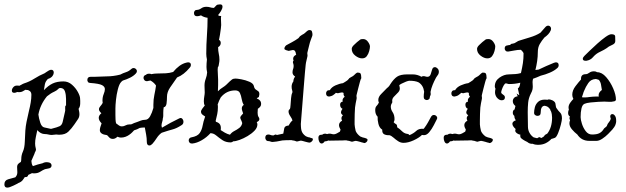

<svg xmlns="http://www.w3.org/2000/svg" viewBox="-34 -644 2853 875"><path d="M27 202Q23 203 15 207Q7 211 -1 211Q-14 211 -14 196Q-14 178 3.5 173Q21 168 36 164Q42 157 43.5 151.5Q45 146 45 141Q45 136 44.5 130.5Q44 125 44 118Q44 108 49 103Q54 98 58 96L61 94Q63 89 63 80Q63 63 70.5 46.5Q78 30 79 2Q80 -29 81.5 -49Q83 -69 87 -89Q91 -109 98 -139Q103 -159 106 -177Q109 -195 109 -212Q109 -223 102.5 -228.5Q96 -234 89 -234Q84 -234 82 -235L75 -231Q65 -224 54 -224H48L45 -225Q37 -221 31 -221Q20 -221 20 -231Q20 -239 26.5 -246.5Q33 -254 43 -254Q51 -254 54 -253Q59 -255 64.5 -258.5Q70 -262 76 -264Q101 -272 123 -286Q145 -300 169 -310Q174 -313 178.5 -316.5Q183 -320 189 -323Q195 -326 199 -326Q211 -326 211 -313Q211 -306 205.5 -298Q200 -290 187 -285H185Q173 -273 170.5 -260Q168 -247 166 -233Q186 -254 206 -263.5Q226 -273 255 -273Q277 -273 294 -258Q311 -243 321 -224.5Q331 -206 331 -195Q332 -185 331.5 -171Q331 -157 324 -148L325 -144Q328 -132 328 -124Q328 -111 322 -102Q316 -93 305 -77Q292 -58 277.5 -44Q263 -30 236 -30Q228 -30 225 -31H222Q217 -31 212 -30Q207 -29 202 -29Q194 -29 186.5 -31Q179 -33 171 -33Q151 -33 136 -51Q133 -36 129.5 -20.5Q126 -5 126 10Q126 21 129 32Q129 33 129.5 34Q130 35 130 36Q130 42 127 47Q124 52 123 57L109 89Q109 93 110.5 100.5Q112 108 116 113Q127 109 138.5 105.5Q150 102 160 100Q172 93 187 96Q194 97 197.5 101Q201 105 201 110Q201 122 186 124L171 127Q161 131 149.5 138.5Q138 146 122 146Q115 146 112 145Q108 147 103.5 149Q99 151 95 153Q92 165 79 163L75 169Q69 179 62.5 183.5Q56 188 50 190Q42 195 27 202ZM200 -57Q228 -64 238 -69Q248 -74 251.5 -88Q255 -102 262 -134Q264 -139 263 -150Q262 -161 266 -163L267 -164Q267 -174 267 -193Q267 -212 262 -227.5Q257 -243 241 -243Q237 -243 234 -241L231 -238Q224 -231 213 -226Q197 -219 180 -205Q149 -167 141 -122Q143 -105 149.5 -85Q156 -65 169 -63Q171 -63 185 -59.5Q199 -56 200 -57Z M660 12Q653 19 647 19Q635 19 635 2Q635 -14 632 -30.5Q629 -47 626 -63Q619 -63 613.5 -62.5Q608 -62 603 -61Q591 -54 577 -50Q573 -46 568.5 -41Q564 -36 554 -29Q547 -24 537.5 -20.5Q528 -17 517 -17Q513 -17 509.5 -18Q506 -19 504 -20L502 -21L500 -20Q496 -16 491 -13.5Q486 -11 480 -11Q471 -11 465 -16.5Q459 -22 454 -28Q421 -32 421 -51Q421 -61 429 -82Q416 -95 416 -107Q416 -118 428 -128Q417 -138 417 -146Q417 -153 423 -159.5Q429 -166 434 -175Q433 -179 433 -185Q433 -202 438.5 -215Q444 -228 444 -238Q444 -249 431 -256Q418 -263 377 -266Q370 -266 367 -270.5Q364 -275 364 -279Q364 -294 379 -294H397Q414 -294 426 -295Q438 -296 454 -296Q482 -296 514 -304Q527 -311 540 -315Q553 -319 565 -330Q569 -334 575 -334Q581 -334 585.5 -329.5Q590 -325 590 -320Q590 -314 585 -309Q575 -298 559 -290Q543 -282 526 -277Q521 -274 517 -269Q509 -260 503 -236.5Q497 -213 494.5 -188.5Q492 -164 492 -150V-120Q492 -110 492.5 -100Q493 -90 495 -82L507 -73Q513 -68 521 -68Q530 -68 538 -72.5Q546 -77 556 -77Q558 -77 561 -77Q564 -77 566 -78Q575 -83 591 -88Q599 -91 608 -94.5Q617 -98 627 -98Q641 -98 650 -114Q659 -130 665 -152V-166Q665 -191 669.5 -211.5Q674 -232 677 -254Q669 -267 652 -277Q648 -276 645.5 -276Q643 -276 641 -275Q640 -275 639 -274.5Q638 -274 636 -274Q628 -274 624 -279Q620 -284 620 -289Q620 -300 631 -303Q636 -308 644 -308Q646 -308 649 -308Q652 -308 655 -306Q669 -309 683 -309Q704 -309 721.5 -310Q739 -311 755 -316Q768 -332 783.5 -343.5Q799 -355 817 -359Q819 -359 820.5 -359.5Q822 -360 823 -360Q836 -360 836 -348Q836 -341 831 -336Q804 -303 773 -291Q755 -266 741 -245Q727 -224 727 -203Q727 -188 725 -172.5Q723 -157 712 -155Q711 -149 710.5 -142.5Q710 -136 710 -130Q710 -123 710 -116.5Q710 -110 708 -104Q708 -97 705 -88Q702 -79 702 -71Q702 -68 704 -62Q724 -74 743.5 -84.5Q763 -95 782 -104Q791 -109 796.5 -103Q802 -97 802 -89Q802 -79 794 -74Q771 -59 753.5 -54.5Q736 -50 703 -39Q690 -30 680 -14.5Q670 1 660 12Z M843 10H840Q833 10 829.5 5.5Q826 1 826 -4Q826 -9 829 -13Q832 -17 838 -18Q866 -23 876 -37.5Q886 -52 889.5 -71.5Q893 -91 900 -110L901 -113L895 -117Q890 -120 886 -124Q882 -128 882 -135Q882 -141 888.5 -149.5Q895 -158 899 -163V-164Q895 -169 895 -182Q895 -193 897 -204.5Q899 -216 899 -223Q899 -230 898.5 -237.5Q898 -245 898 -254Q898 -270 903.5 -284.5Q909 -299 910 -314Q907 -328 907 -339Q907 -347 907.5 -355.5Q908 -364 909 -373Q906 -387 906 -399Q906 -440 909 -482Q912 -524 912 -563Q895 -565 882 -574Q872 -570 864 -570Q850 -570 850 -585Q850 -590 853.5 -594.5Q857 -599 864 -599Q873 -599 883 -606Q893 -613 906 -613Q917 -613 924 -610.5Q931 -608 941 -608Q948 -615 952 -619.5Q956 -624 969 -624Q980 -624 980 -614Q980 -605 973 -593.5Q966 -582 961 -577Q961 -576 961.5 -575Q962 -574 962 -572L974 -571Q973 -567 973 -564Q973 -561 973 -557Q973 -550 973.5 -543.5Q974 -537 974 -530Q974 -527 972.5 -514Q971 -501 968.5 -486Q966 -471 964 -462L966 -461Q972 -457 972 -448Q972 -436 960 -429Q960 -412 963 -399Q966 -386 966 -372Q966 -368 965.5 -363.5Q965 -359 964 -354L963 -348Q963 -342 959 -338Q959 -336 958.5 -333Q958 -330 958 -326Q958 -316 959 -303Q960 -290 960 -282Q960 -270 960 -256Q960 -242 959 -228Q970 -239 982.5 -246.5Q995 -254 1013 -273Q1017 -277 1023 -281.5Q1029 -286 1039 -286Q1047 -286 1066 -282.5Q1085 -279 1102.5 -271.5Q1120 -264 1123 -252Q1125 -241 1131 -236.5Q1137 -232 1142.5 -228.5Q1148 -225 1148 -215Q1148 -213 1147.5 -210.5Q1147 -208 1146 -205V-202Q1143 -201 1140.5 -199Q1138 -197 1136 -196L1137 -195Q1145 -192 1150.5 -186Q1156 -180 1156 -170Q1156 -163 1152 -158Q1148 -153 1142 -149L1141 -148Q1141 -144 1140.5 -139.5Q1140 -135 1140 -130Q1140 -125 1141 -119.5Q1142 -114 1145 -110Q1148 -106 1148 -101Q1148 -93 1137 -88H1136Q1139 -82 1139 -77Q1139 -62 1126 -48.5Q1113 -35 1094.5 -24Q1076 -13 1058 -6.5Q1040 0 1029 0Q1024 5 1017 5Q995 5 979.5 -5.5Q964 -16 951.5 -26.5Q939 -37 925 -37Q908 -18 885.5 -5Q863 8 843 10ZM1014 -30Q1022 -41 1034 -47Q1046 -53 1056.5 -61Q1067 -69 1070 -83Q1067 -93 1064 -98.5Q1061 -104 1061 -108Q1061 -114 1074 -127Q1072 -133 1070 -139Q1068 -145 1068 -150Q1068 -160 1077 -166Q1070 -177 1067.5 -192.5Q1065 -208 1059.5 -220Q1054 -232 1038 -232Q998 -232 972 -200Q968 -193 964.5 -185Q961 -177 958 -168Q959 -164 959 -161Q959 -158 959 -154Q959 -139 956 -124Q953 -109 949 -94V-93L950 -89Q964 -85 969 -76Q974 -67 972 -53V-51Q979 -46 990.5 -39.5Q1002 -33 1014 -30Z M1376 6Q1375 6 1373.5 5.5Q1372 5 1370 5L1358 2Q1351 0 1345.5 -1.5Q1340 -3 1338 -3Q1334 -3 1328 -1Q1322 1 1319 1Q1318 1 1316 0Q1314 -1 1313 -1Q1310 -2 1307 -3Q1304 -4 1300 -4Q1295 -6 1288 -5.5Q1281 -5 1278 -5Q1277 -5 1269.5 -5Q1262 -5 1253 -4Q1240 -1 1226.5 1Q1213 3 1208 3Q1203 3 1198.5 1Q1194 -1 1189 -1Q1182 -1 1178.5 -6Q1175 -11 1175 -16Q1175 -31 1189 -31Q1194 -31 1199 -29Q1204 -27 1208 -27H1213Q1216 -29 1218.5 -30Q1221 -31 1221 -31Q1223 -31 1229 -29Q1237 -31 1245 -32.5Q1253 -34 1257 -35Q1259 -48 1261.5 -59.5Q1264 -71 1282 -72V-73L1285 -78Q1287 -82 1290.5 -86.5Q1294 -91 1299 -95Q1297 -103 1289 -114.5Q1281 -126 1281 -136Q1281 -143 1287 -147Q1289 -149 1290 -164Q1291 -179 1292.5 -196.5Q1294 -214 1298 -221Q1300 -225 1297.5 -232.5Q1295 -240 1295 -249Q1295 -262 1303 -273Q1303 -285 1311 -295Q1299 -303 1299 -314Q1299 -322 1302 -331Q1302 -330 1302.5 -331Q1303 -332 1304 -339Q1305 -348 1302 -355.5Q1299 -363 1304 -368Q1303 -370 1302.5 -372Q1302 -374 1302 -376Q1302 -387 1313 -393L1316 -395Q1316 -396 1315.5 -396Q1315 -396 1315 -397Q1314 -405 1311 -410.5Q1308 -416 1300 -416Q1298 -416 1290 -414Q1284 -412 1282 -412Q1280 -412 1271 -415Q1262 -418 1262 -422Q1262 -427 1265 -431.5Q1268 -436 1271 -438Q1282 -444 1297 -452Q1312 -460 1326 -470L1331 -476L1333 -479Q1334 -479 1334 -479.5Q1334 -480 1335 -480L1342 -485L1351 -490Q1352 -491 1353.5 -492Q1355 -493 1356 -494Q1360 -498 1365.5 -502.5Q1371 -507 1375 -507Q1385 -507 1387 -502Q1389 -497 1390 -489Q1390 -482 1389 -480L1383 -464Q1378 -451 1374.5 -435.5Q1371 -420 1367 -405Q1366 -401 1367 -396Q1368 -391 1367 -387Q1365 -377 1362.5 -367.5Q1360 -358 1359 -348Q1358 -340 1355.5 -311Q1353 -282 1350 -243.5Q1347 -205 1344 -168Q1341 -131 1339 -105.5Q1337 -80 1337 -79Q1337 -76 1337.5 -66Q1338 -56 1340 -49Q1344 -34 1360 -23Q1362 -22 1365 -21Q1368 -20 1370 -19Q1372 -18 1375 -18Q1378 -18 1381 -16Q1385 -15 1388.5 -14Q1392 -13 1392 -9Q1392 -4 1386.5 1Q1381 6 1376 6Z M1616 -378Q1601 -378 1585 -390.5Q1569 -403 1569 -421Q1569 -429 1578 -438Q1587 -447 1593 -452L1607 -463Q1609 -465 1613.5 -465.5Q1618 -466 1621 -466Q1634 -466 1643 -453.5Q1652 -441 1652 -432Q1652 -424 1648.5 -411Q1645 -398 1637.5 -388Q1630 -378 1616 -378ZM1626 8Q1626 8 1620 6Q1618 6 1615 5Q1612 4 1609 3Q1602 1 1596 -0.5Q1590 -2 1588 -2Q1584 -2 1578 0Q1572 2 1570 2Q1569 2 1566.5 1Q1564 0 1563 0Q1560 -1 1557 -2Q1554 -3 1550 -3Q1545 -5 1538 -4.5Q1531 -4 1528 -4L1467 -3Q1464 -3 1463 -4Q1455 0 1449 0H1446Q1439 10 1432 10Q1425 10 1421 2Q1417 -6 1417 -16Q1417 -30 1431 -30H1434Q1440 -35 1448 -35Q1451 -35 1457 -33Q1463 -35 1467 -35Q1473 -35 1477.5 -33.5Q1482 -32 1488 -32Q1493 -32 1501 -36Q1509 -40 1515 -44L1518 -53Q1511 -65 1511 -74Q1511 -86 1525 -94Q1522 -100 1522 -105Q1522 -112 1529 -119Q1520 -124 1520 -132Q1520 -137 1524 -144Q1526 -146 1527 -148Q1516 -153 1516 -167Q1516 -179 1528 -181Q1528 -183 1527.5 -184Q1527 -185 1527 -186Q1527 -192 1530 -196Q1533 -200 1537 -203Q1530 -211 1532 -220Q1528 -224 1519 -222Q1518 -222 1517 -221.5Q1516 -221 1514 -221Q1508 -219 1506 -219L1496 -221Q1494 -219 1494 -218Q1483 -208 1474.5 -206Q1466 -204 1466 -204Q1452 -204 1452 -219Q1452 -224 1455.5 -228.5Q1459 -233 1466 -233H1469Q1477 -247 1495 -255Q1513 -263 1529 -265Q1534 -268 1539 -271Q1544 -274 1548 -277Q1550 -278 1551.5 -280Q1553 -282 1554 -283L1556 -285Q1557 -286 1557 -286.5Q1557 -287 1557 -287L1565 -292L1574 -297Q1575 -297 1579 -301Q1582 -304 1587.5 -309Q1593 -314 1597 -313Q1607 -313 1609.5 -308Q1612 -303 1612 -295Q1613 -288 1612 -286Q1611 -285 1609.5 -281.5Q1608 -278 1606 -270Q1602 -257 1598.5 -241.5Q1595 -226 1591 -211Q1590 -207 1591 -202.5Q1592 -198 1591 -193Q1589 -183 1587 -173.5Q1585 -164 1584 -154Q1583 -142 1582.5 -124.5Q1582 -107 1582 -93.5Q1582 -80 1582 -77Q1582 -74 1583.5 -64Q1585 -54 1587 -47Q1593 -33 1608 -22Q1610 -21 1613 -20Q1616 -19 1618 -18L1630 -15Q1634 -14 1637.5 -12Q1641 -10 1641 -7V-6Q1641 -1 1636 3.5Q1631 8 1626 8Z M1805 7Q1792 7 1780.5 -0.5Q1769 -8 1759 -17Q1749 -26 1740 -28Q1727 -27 1717 -32Q1707 -37 1708 -53Q1695 -61 1690.5 -79.5Q1686 -98 1687 -112Q1676 -123 1676 -142Q1676 -155 1682 -161Q1688 -167 1693 -177L1692 -178Q1690 -184 1690 -188Q1690 -203 1704 -216.5Q1718 -230 1730 -243Q1733 -246 1735 -247Q1741 -253 1744 -259Q1760 -284 1775.5 -294.5Q1791 -305 1822 -305H1847Q1868 -305 1887 -294Q1890 -297 1896 -297Q1901 -297 1905 -295.5Q1909 -294 1914 -294Q1925 -294 1929 -306.5Q1933 -319 1935 -326Q1938 -338 1948 -338Q1954 -338 1960 -332Q1966 -326 1966 -317Q1966 -307 1959 -299L1953 -290L1951 -286Q1944 -273 1937.5 -257Q1931 -241 1928 -225L1929 -215Q1929 -212 1928 -210Q1927 -208 1926 -206L1925 -202Q1925 -195 1920.5 -191.5Q1916 -188 1911 -188Q1906 -188 1901.5 -191.5Q1897 -195 1897 -202Q1897 -208 1897.5 -214Q1898 -220 1899 -226Q1895 -256 1873 -269Q1858 -276 1832 -276Q1827 -276 1816.5 -272Q1806 -268 1796.5 -263Q1787 -258 1786 -256Q1786 -256 1785.5 -255.5Q1785 -255 1786 -253L1787 -249Q1791 -234 1781 -223.5Q1771 -213 1761 -203Q1751 -193 1754 -178Q1747 -167 1747 -158Q1747 -145 1755.5 -132.5Q1764 -120 1764 -100Q1764 -96 1763 -93.5Q1762 -91 1761 -89L1760 -87Q1765 -81 1770.5 -78.5Q1776 -76 1776 -65V-64Q1787 -57 1797.5 -46.5Q1808 -36 1821 -34Q1828 -34 1832 -28Q1851 -36 1863 -47.5Q1875 -59 1897 -57L1900 -61Q1909 -73 1916 -85.5Q1923 -98 1930 -111Q1935 -120 1943 -120Q1951 -120 1956 -113.5Q1961 -107 1956 -99Q1952 -91 1943 -73.5Q1934 -56 1922.5 -42Q1911 -28 1898 -28Q1892 -28 1889 -29Q1876 -16 1851 -4.5Q1826 7 1805 7Z M2187 -378Q2172 -378 2156 -390.5Q2140 -403 2140 -421Q2140 -429 2149 -438Q2158 -447 2164 -452L2178 -463Q2180 -465 2184.5 -465.5Q2189 -466 2192 -466Q2205 -466 2214 -453.5Q2223 -441 2223 -432Q2223 -424 2219.5 -411Q2216 -398 2208.5 -388Q2201 -378 2187 -378ZM2197 8Q2197 8 2191 6Q2189 6 2186 5Q2183 4 2180 3Q2173 1 2167 -0.5Q2161 -2 2159 -2Q2155 -2 2149 0Q2143 2 2141 2Q2140 2 2137.5 1Q2135 0 2134 0Q2131 -1 2128 -2Q2125 -3 2121 -3Q2116 -5 2109 -4.5Q2102 -4 2099 -4L2038 -3Q2035 -3 2034 -4Q2026 0 2020 0H2017Q2010 10 2003 10Q1996 10 1992 2Q1988 -6 1988 -16Q1988 -30 2002 -30H2005Q2011 -35 2019 -35Q2022 -35 2028 -33Q2034 -35 2038 -35Q2044 -35 2048.5 -33.5Q2053 -32 2059 -32Q2064 -32 2072 -36Q2080 -40 2086 -44L2089 -53Q2082 -65 2082 -74Q2082 -86 2096 -94Q2093 -100 2093 -105Q2093 -112 2100 -119Q2091 -124 2091 -132Q2091 -137 2095 -144Q2097 -146 2098 -148Q2087 -153 2087 -167Q2087 -179 2099 -181Q2099 -183 2098.5 -184Q2098 -185 2098 -186Q2098 -192 2101 -196Q2104 -200 2108 -203Q2101 -211 2103 -220Q2099 -224 2090 -222Q2089 -222 2088 -221.5Q2087 -221 2085 -221Q2079 -219 2077 -219L2067 -221Q2065 -219 2065 -218Q2054 -208 2045.5 -206Q2037 -204 2037 -204Q2023 -204 2023 -219Q2023 -224 2026.5 -228.5Q2030 -233 2037 -233H2040Q2048 -247 2066 -255Q2084 -263 2100 -265Q2105 -268 2110 -271Q2115 -274 2119 -277Q2121 -278 2122.5 -280Q2124 -282 2125 -283L2127 -285Q2128 -286 2128 -286.5Q2128 -287 2128 -287L2136 -292L2145 -297Q2146 -297 2150 -301Q2153 -304 2158.5 -309Q2164 -314 2168 -313Q2178 -313 2180.5 -308Q2183 -303 2183 -295Q2184 -288 2183 -286Q2182 -285 2180.5 -281.5Q2179 -278 2177 -270Q2173 -257 2169.5 -241.5Q2166 -226 2162 -211Q2161 -207 2162 -202.5Q2163 -198 2162 -193Q2160 -183 2158 -173.5Q2156 -164 2155 -154Q2154 -142 2153.5 -124.5Q2153 -107 2153 -93.5Q2153 -80 2153 -77Q2153 -74 2154.5 -64Q2156 -54 2158 -47Q2164 -33 2179 -22Q2181 -21 2184 -20Q2187 -19 2189 -18L2201 -15Q2205 -14 2208.5 -12Q2212 -10 2212 -7V-6Q2212 -1 2207 3.5Q2202 8 2197 8Z M2416 16Q2404 16 2392 11Q2389 12 2386 11Q2377 10 2369 3Q2358 -2 2349 -8Q2340 -14 2338 -18Q2337 -21 2337 -24Q2337 -27 2337 -28L2338 -30Q2327 -32 2319 -39Q2311 -46 2316 -56Q2310 -61 2305.5 -67.5Q2301 -74 2301 -80Q2301 -90 2317 -96Q2310 -104 2310 -116Q2303 -121 2303 -130Q2303 -142 2311 -145Q2312 -148 2313 -152.5Q2314 -157 2315 -161Q2303 -170 2303 -183Q2303 -191 2308.5 -197.5Q2314 -204 2325 -205Q2324 -208 2323 -211.5Q2322 -215 2320 -218Q2321 -218 2327.5 -213Q2334 -208 2332 -213L2326 -241Q2335 -246 2337 -267Q2313 -261 2287 -261Q2282 -261 2278.5 -262.5Q2275 -264 2271 -264Q2267 -264 2262 -255.5Q2257 -247 2253.5 -237Q2250 -227 2250 -223Q2250 -219 2254.5 -216Q2259 -213 2261 -211Q2267 -207 2267 -200Q2267 -187 2252 -187Q2240 -187 2229 -201Q2222 -212 2222 -223Q2222 -227 2222.5 -231Q2223 -235 2224 -239V-240Q2221 -245 2221 -250Q2221 -275 2242 -290Q2263 -305 2285 -305Q2305 -306 2315 -306.5Q2325 -307 2340 -311L2341 -315Q2346 -337 2349 -356.5Q2352 -376 2352 -401Q2351 -405 2347 -409.5Q2343 -414 2340 -417Q2325 -417 2310.5 -414Q2296 -411 2282 -409H2279Q2273 -409 2269.5 -413.5Q2266 -418 2266 -423Q2266 -436 2278 -437Q2286 -439 2291 -439Q2294 -445 2302 -445Q2311 -446 2319 -452Q2327 -458 2336 -460Q2351 -465 2380 -473.5Q2409 -482 2429 -495L2451 -520Q2457 -527 2464 -527Q2471 -527 2475 -521Q2479 -515 2476 -506Q2472 -496 2464.5 -488Q2457 -480 2447 -473Q2435 -459 2426 -443.5Q2417 -428 2417 -407Q2417 -386 2414 -365.5Q2411 -345 2406 -325Q2410 -326 2413.5 -326Q2417 -326 2421 -327Q2438 -335 2455.5 -343Q2473 -351 2491 -358Q2497 -360 2499 -360Q2512 -360 2512 -347Q2512 -339 2506 -334Q2493 -322 2472 -313Q2451 -304 2430 -299Q2421 -295 2412.5 -291.5Q2404 -288 2395 -285V-284Q2394 -280 2393.5 -276.5Q2393 -273 2393 -270Q2393 -265 2393.5 -260Q2394 -255 2394 -250Q2394 -243 2392.5 -235.5Q2391 -228 2385 -217Q2375 -197 2373 -176.5Q2371 -156 2371 -133Q2371 -116 2371.5 -99Q2372 -82 2372 -67Q2372 -51 2379.5 -38Q2387 -25 2398 -18L2414 -14Q2421 -19 2425 -19L2433 -15Q2445 -21 2447 -25.5Q2449 -30 2460 -35Q2482 -63 2482 -108Q2482 -124 2477 -137Q2474 -140 2474 -144Q2466 -157 2456 -160Q2454 -161 2452 -161Q2451 -161 2450.5 -161.5Q2450 -162 2449 -162Q2430 -162 2430 -130Q2430 -116 2415 -116Q2410 -116 2405 -119.5Q2400 -123 2400 -130Q2400 -141 2403.5 -155Q2407 -169 2418 -179.5Q2429 -190 2449 -190Q2457 -190 2460 -189Q2464 -191 2468 -191Q2473 -191 2483 -187Q2495 -181 2497 -173Q2499 -165 2500 -155Q2502 -151 2503 -150Q2511 -138 2519 -130.5Q2527 -123 2527 -104Q2527 -96 2522 -76Q2517 -56 2509.5 -37.5Q2502 -19 2495 -16Q2491 -14 2486.5 -13Q2482 -12 2479 -11Q2468 1 2453 8.5Q2438 16 2418 16Z M2652 -2Q2616 -2 2597 -31Q2584 -41 2572.5 -54.5Q2561 -68 2561 -82Q2561 -89 2564 -96Q2559 -107 2563 -111L2564 -112Q2561 -114 2558 -118Q2555 -122 2555 -129Q2555 -139 2559 -144L2558 -145Q2557 -148 2557 -154Q2557 -165 2564.5 -175.5Q2572 -186 2579 -193Q2574 -203 2574 -212Q2574 -232 2588.5 -251Q2603 -270 2614 -282Q2612 -306 2636 -306Q2643 -306 2651.5 -312.5Q2660 -319 2673 -319Q2678 -319 2681 -318Q2684 -317 2687 -315Q2709 -315 2728.5 -292.5Q2748 -270 2760.5 -241Q2773 -212 2773 -190Q2772 -184 2766 -182.5Q2760 -181 2752 -180H2744Q2737 -180 2730.5 -180.5Q2724 -181 2721 -181Q2711 -181 2693 -180Q2675 -179 2657 -177Q2639 -175 2630 -171Q2620 -167 2616 -150Q2612 -133 2612 -110Q2612 -99 2618 -80Q2624 -61 2635.5 -46Q2647 -31 2664 -31Q2686 -31 2697.5 -37Q2709 -43 2716 -54Q2718 -59 2725 -63.5Q2732 -68 2733 -74Q2735 -80 2741 -87Q2747 -94 2749 -101Q2750 -103 2748.5 -106.5Q2747 -110 2747 -114Q2747 -117 2749 -120.5Q2751 -124 2757 -124Q2763 -124 2768.5 -116.5Q2774 -109 2774 -95Q2774 -92 2774 -89Q2774 -86 2773 -83Q2770 -71 2767 -68Q2766 -65 2763 -62Q2760 -59 2757 -54Q2750 -46 2737.5 -33.5Q2725 -21 2710.5 -11.5Q2696 -2 2684 -2ZM2618 -201Q2621 -200 2624 -200Q2627 -200 2630 -200Q2636 -200 2641.5 -200.5Q2647 -201 2653 -202Q2661 -203 2668.5 -203.5Q2676 -204 2681 -204H2695Q2694 -206 2694 -210Q2694 -223 2709 -234Q2707 -245 2705 -258Q2703 -271 2695 -280L2686 -283Q2683 -283 2681 -284Q2659 -283 2647 -265.5Q2635 -248 2628 -230Q2625 -224 2623.5 -217.5Q2622 -211 2618 -201ZM2638 -367H2635Q2622 -367 2622 -376Q2622 -382 2629 -389Q2636 -396 2652.5 -412Q2669 -428 2688.5 -445.5Q2708 -463 2725.5 -475.5Q2743 -488 2752 -488Q2769 -488 2769.5 -478.5Q2770 -469 2770 -457Q2770 -447 2760 -441.5Q2750 -436 2741 -432Q2731 -424 2718.5 -417Q2706 -410 2693 -404Q2679 -396 2668 -383Q2657 -370 2638 -367Z"/></svg>

Font: Are You Serious
Style: Regular
Weight: 400
Designer: Robert E. Leuschke
Foundry: Robert E. Leuschke
Version: Version 1.100